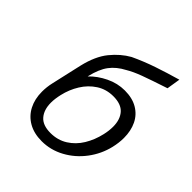

<svg xmlns="http://www.w3.org/2000/svg" viewBox="-195 -830 969 969"><g transform="rotate(45 289.5 -345.5)"><path d="M539.1 -295.4Q539.1 -261.2 530.3 -223.6Q515.1 -159.2 474.9 -105.7Q434.6 -52.2 377.4 -21.2Q320.3 9.8 256.8 9.8Q201.7 9.8 162.1 -12.9Q122.6 -35.6 101.8 -75.9Q81.1 -116.2 81.1 -168.5Q81.1 -202.1 88.9 -235.4L126 -398.9Q146 -483.9 186.5 -533.7Q227.1 -583.5 277.3 -611.8Q335.4 -639.2 397.7 -660.4Q460 -681.6 528.8 -701.2L517.1 -628.4Q428.2 -599.1 381.6 -581.8Q335 -564.5 305.2 -546.4Q258.3 -522 231.7 -486.3Q205.1 -450.7 190.4 -388.2L189.9 -385.7Q224.1 -421.4 272.5 -444.8Q320.8 -468.3 373 -468.3Q426.8 -468.3 464.1 -446.3Q501.5 -424.3 520.3 -385.3Q539.1 -346.2 539.1 -295.4ZM460.4 -296.9Q460.4 -347.2 434.6 -377Q408.7 -406.7 352.5 -406.7Q302.2 -406.7 262.7 -381.1Q223.1 -355.5 197.3 -313.7Q171.4 -272 160.2 -222.7Q152.3 -188.5 152.3 -161.1Q152.3 -110.4 178 -80.6Q203.6 -50.8 258.8 -50.8Q310.1 -50.8 350.1 -75.9Q390.1 -101.1 415.8 -143.3Q441.4 -185.5 453.1 -236.8Q460.4 -267.6 460.4 -296.9Z"/></g></svg>

Font: Acari Sans
Style: Italic
Weight: 400
Italic angle: -13°
Designer: Alfredo Marco Pradil and Stefan Peev
Foundry: Hanken Design Co.
Version: Version 1.045;January 11, 2019;FontCreator 11.5.0.2425 64-bi